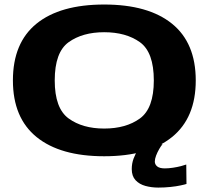

<svg xmlns="http://www.w3.org/2000/svg" viewBox="-20 -702 952 870"><path d="M452 6Q652 6 759.5 -81Q867 -168 867 -337.5Q867 -507.5 759.5 -594.5Q652 -681.5 452 -681.5Q252.5 -681.5 145.5 -594.8Q38.5 -508 38.5 -337.5Q38.5 -168 145.8 -81Q253 6 452 6ZM452 -119.5Q354 -119.5 291 -165.2Q228 -211 228 -337.5Q228 -465.5 291 -510.8Q354 -556 452 -556Q551 -556 614 -510.8Q677 -465.5 677 -337.5Q677 -211 614 -165.2Q551 -119.5 452 -119.5ZM697.5 148Q725.5 148 752 145.2Q778.5 142.5 798.2 138.2Q818 134 825 131.5L824 43.5Q816 46.5 799.8 50.8Q783.5 55 763.8 58Q744 61 727 61Q703 61 692.2 52Q681.5 43 681.5 30Q681.5 18.5 687.2 3.2Q693 -12 701.5 -26.8Q710 -41.5 716.5 -48.5H626Q616.5 -39.5 605 -22.5Q593.5 -5.5 585.2 16.8Q577 39 577 64Q577 96 594.2 114.5Q611.5 133 639 140.5Q666.5 148 697.5 148Z"/></svg>

Font: Anybody Expanded
Style: Bold
Weight: 700
Width: 7
Designer: Tyler Finck
Foundry: Etcetera Type Company
Version: Version 1.113;gftools[0.9.25]